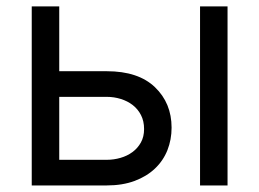

<svg xmlns="http://www.w3.org/2000/svg" viewBox="-20 -565 790 585"><path d="M76.7 -545.5H160.5V-348H305.4Q401.3 -348 452.1 -299.4Q502.8 -250.7 502.8 -176.1Q502.8 -139.6 490.1 -107.4Q477.3 -75.3 452.2 -51.5Q427.2 -27.7 390.3 -13.8Q353.3 0 305.4 0H76.7ZM160.5 -78.1H305.4Q326.7 -78.1 347.1 -84Q367.5 -89.8 383.5 -101.6Q399.5 -113.3 409.3 -130.9Q419 -148.4 419 -171.9Q419 -196 409.6 -214.3Q400.2 -232.6 384.4 -244.9Q368.6 -257.1 348 -263.5Q327.4 -269.9 305.4 -269.9H160.5ZM673.3 -545.5V0H589.5V-545.5Z"/></svg>

Font: Inter P
Style: Regular
Weight: 400
Designer: Rasmus Andersson
Foundry: rsms
Version: Version 3.018;git-588b23468